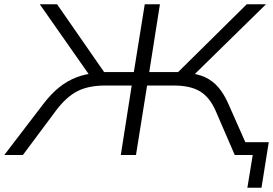

<svg xmlns="http://www.w3.org/2000/svg" viewBox="-46 -725 1277 898"><path d="M1111 153 1136 0H1082L1091 -60H1211L1177 153ZM-26 0 160 -243Q195 -288 232 -317.5Q269 -347 312 -363.5Q355 -380 407 -384L381 -361L140 -705H221L452 -372L429 -388H580L631 -705H702L652 -388H807L771 -372L1108 -705H1198L847 -361L829 -384Q879 -380 914 -363.5Q949 -347 974.5 -317.5Q1000 -288 1020 -244L1128 0H1052L962 -208Q934 -271 889 -298Q844 -325 766 -325H642L590 0H519L570 -325H446Q369 -325 317 -299Q265 -273 216 -208L61 0Z"/></svg>

Font: Nunito Sans 10pt Expanded Light
Style: Italic
Weight: 300
Width: 7
Italic angle: -9°
Designer: Vernon Adams
Foundry: Vernon Adams
Version: Version 3.101;gftools[0.9.27]